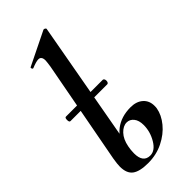

<svg xmlns="http://www.w3.org/2000/svg" viewBox="-235 -777 841 841"><g transform="rotate(-45 186.0 -356.0)"><path d="M41 -64Q41 -80 46 -110L136 -589Q140 -617 140 -623Q140 -649 121 -649Q107 -649 78 -637H77Q73 -637 71.5 -642.5Q70 -648 74 -649L229 -725H231Q235 -725 238.5 -722Q242 -719 241 -717L130 -101Q126 -81 126 -61Q126 -4 170 -4Q200 -4 222 -41Q244 -78 244 -119Q244 -148 231 -164Q218 -180 199 -180Q177 -180 157 -159Q137 -138 130 -101L113 -102Q122 -155 161 -185Q200 -215 258 -215Q294 -215 315.5 -196Q337 -177 337 -145Q337 -135 336 -130Q330 -95 303 -62Q276 -29 233.5 -8Q191 13 140 13Q88 13 64.5 -4.5Q41 -22 41 -64ZM22 -372Q22 -386 29 -386H257Q261 -386 263.5 -382Q266 -378 266 -372Q266 -366 263.5 -362Q261 -358 257 -358H29Q22 -358 22 -372Z"/></g></svg>

Font: Cormorant Garamond
Style: Bold Italic
Weight: 700
Italic angle: -10°
Designer: Christian Thalmann (Catharsis Fonts)
Foundry: Catharsis Fonts
Version: Version 4.000